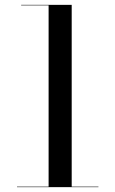

<svg xmlns="http://www.w3.org/2000/svg" viewBox="-20 -770 474 790"><path d="M50 -2V0H385V-2H275V-750H67V-748H180V-2Z"/></svg>

Font: Bodoni* 96pt
Style: Regular
Weight: 400
Version: Version 2.3